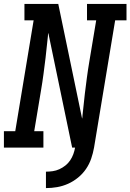

<svg xmlns="http://www.w3.org/2000/svg" viewBox="-29 -755 667 982"><path d="M206 207V123Q223 123 240.5 120.5Q258 118 274.5 110.5Q291 103 305.5 91.5Q320 80 330 65Q340 50 346 33.5Q352 17 355 0H340L218 -587Q217 -583 216.5 -578.5Q216 -574 216 -570L204 -459Q199 -418 193.5 -376.5Q188 -335 181 -294L146 -84H193V0H-9V-84H49L143 -651H96V-735H269L391 -148Q392 -152 392.5 -156.5Q393 -161 393 -165L405 -276Q410 -317 415.5 -358.5Q421 -400 428 -441L463 -651H416V-735H618V-651H560L452 0Q447 28 437.5 56Q428 84 411 109Q394 134 370 153.5Q346 173 319 185Q292 197 263.5 202Q235 207 206 207Z"/></svg>

Font: Iosevka Curly Slab MdExObl
Style: Regular
Weight: 500
Width: 7
Italic angle: -9°
Monospace: yes
Designer: Belleve Invis
Foundry: Belleve Invis
Version: Version 11.1.0; ttfautohint (v1.8.3)